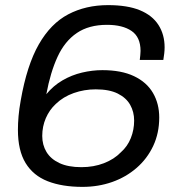

<svg xmlns="http://www.w3.org/2000/svg" viewBox="-20 -718 696 750"><path d="M302 12Q223 12 166.5 -10Q110 -32 80 -81Q50 -130 50 -211Q50 -236 52.5 -264.5Q55 -293 61 -326Q85 -463 131.5 -544.5Q178 -626 246.5 -662Q315 -698 402 -698Q478 -698 526.5 -678Q575 -658 599 -620.5Q623 -583 623 -533Q623 -521 621.5 -508.5Q620 -496 618 -484H526Q527 -494 528 -502.5Q529 -511 529 -519Q529 -573 494 -597Q459 -621 398 -621Q327 -621 280 -589Q233 -557 205 -496.5Q177 -436 161 -350Q188 -383 224 -404Q260 -425 300.5 -434.5Q341 -444 380 -444Q454 -444 503.5 -420.5Q553 -397 577.5 -355Q602 -313 602 -259Q602 -198 578.5 -148Q555 -98 513.5 -62Q472 -26 418 -7Q364 12 302 12ZM298 -65Q346 -65 386 -80.5Q426 -96 452 -123Q478 -146 491 -178.5Q504 -211 504 -247Q504 -281 488.5 -308.5Q473 -336 440 -352.5Q407 -369 354 -369Q309 -369 268 -354.5Q227 -340 198 -312Q173 -289 159 -256.5Q145 -224 145 -187Q145 -152 161.5 -124.5Q178 -97 212 -81Q246 -65 298 -65Z"/></svg>

Font: Archivo SemiExpanded
Style: Italic
Weight: 400
Width: 6
Italic angle: -10°
Designer: Hector Gatti
Foundry: Omnibus-Type
Version: Version 2.001